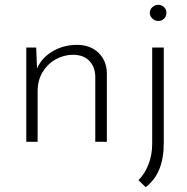

<svg xmlns="http://www.w3.org/2000/svg" viewBox="-20 -588 776 796"><path d="M130 -391 135 -268 129 -292Q146 -343 193.5 -372.5Q241 -402 299 -402Q354 -402 388 -369.5Q422 -337 423 -285V0H375V-272Q374 -310 351 -335Q328 -360 284 -361Q245 -361 211 -342Q177 -323 156.5 -289Q136 -255 136 -210V0H89V-391ZM584 188 554 159Q580 133 595.5 94Q611 55 611 6V-391H659V5Q659 68 640.5 113.5Q622 159 584 188ZM601 -535Q601 -549 612 -558.5Q623 -568 636 -568Q650 -568 660 -558.5Q670 -549 670 -535Q670 -520 660 -510.5Q650 -501 636 -501Q623 -501 612 -511Q601 -521 601 -535Z"/></svg>

Font: Josefin Sans Thin Light
Style: Regular
Weight: 300
Version: Version 2.000